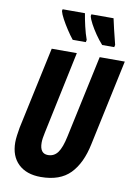

<svg xmlns="http://www.w3.org/2000/svg" viewBox="-102 -1009 767 1084"><g transform="rotate(10 282.0 -467.0)"><path d="M209 10Q127 10 80.5 -34.5Q34 -79 34 -158Q34 -175 37 -197.5Q40 -220 44 -243L145 -714H289L189 -240Q185 -223 183 -208Q181 -193 181 -182Q181 -119 228 -119Q263 -119 284 -147.5Q305 -176 319 -243L420 -714H564L459 -222Q436 -110 377.5 -50Q319 10 209 10ZM422 -784Q401 -807 381.5 -835.5Q362 -864 348 -890Q334 -916 330 -934L332 -944H459Q464 -921 472.5 -884Q481 -847 494 -797L491 -784ZM253 -784Q236 -805 217 -834Q198 -863 183.5 -890Q169 -917 165 -934L167 -944H295Q300 -912 309.5 -871Q319 -830 331 -797L328 -784Z"/></g></svg>

Font: Noto Sans ExtraCondensed ExtraBold
Style: Italic
Weight: 800
Width: 2
Italic angle: -12°
Designer: Monotype Design Team
Foundry: Monotype Imaging Inc.
Version: Version 2.013; ttfautohint (v1.8.4.7-5d5b)